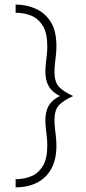

<svg xmlns="http://www.w3.org/2000/svg" viewBox="-20 -688 373 834"><path d="M47.9 125.7V90.3Q86.1 90.3 117 77.1Q147.9 63.9 166.7 31.9Q185.4 0 185.4 -54.9Q185.4 -75 183.3 -93.8Q181.2 -112.5 179.2 -129.9Q177.1 -147.2 177.1 -164.6Q177.1 -206.2 193.1 -231.2Q209 -256.2 240.3 -270.8Q207.6 -286.8 192.4 -312.2Q177.1 -337.5 177.1 -377.8Q177.1 -395.1 179.2 -412.5Q181.2 -429.9 183.3 -448.6Q185.4 -467.4 185.4 -487.5Q185.4 -543.1 166.7 -574.7Q147.9 -606.2 117 -619.4Q86.1 -632.6 47.9 -632.6V-668.1Q95.1 -668.1 135.4 -650Q175.7 -631.9 200.3 -593.1Q225 -554.2 225 -488.9Q225 -468.1 222.9 -449Q220.8 -429.9 218.8 -411.8Q216.7 -393.8 216.7 -377.1Q216.7 -329.9 237.8 -309Q259 -288.2 297.9 -270.8Q259 -253.5 237.8 -233Q216.7 -212.5 216.7 -165.3Q216.7 -148.6 218.8 -130.6Q220.8 -112.5 222.9 -93.4Q225 -74.3 225 -53.5Q225 3.5 203.5 43.8Q181.9 84 142 104.9Q102.1 125.7 47.9 125.7Z"/></svg>

Font: Afacad Flux ExtraLight
Style: Regular
Weight: 250
Designer: Kristian Moeller
Foundry: Dicotype
Version: Version 1.100